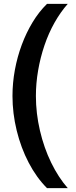

<svg xmlns="http://www.w3.org/2000/svg" viewBox="-20 -813 396 1000"><path d="M225 167Q170 112 129.5 34.5Q89 -43 67 -133Q45 -223 45 -313Q45 -381 57.5 -449Q70 -517 93.5 -580Q117 -643 150 -697.5Q183 -752 225 -793H333Q295 -750 264 -695Q233 -640 211.5 -576.5Q190 -513 178.5 -446Q167 -379 167 -313Q167 -223 188 -133Q209 -43 246.5 34Q284 111 333 167Z"/></svg>

Font: Mona Sans ExtraLight SemiBold
Style: Regular
Weight: 600
Version: Version 2.000